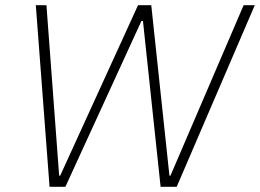

<svg xmlns="http://www.w3.org/2000/svg" viewBox="-20 -720 1002 740"><path d="M171 0H232L525 -639H531L599 0H661L962 -700H919L637 -43H633L563 -700H512L212 -43H208L159 -700H118Z"/></svg>

Font: Fixel Display ExtraLight
Style: Italic
Weight: 200
Italic angle: -10°
Designer: AlfaBravo + MacPaw
Foundry: Kyrylo Tkachov, Marchela Mozhyna, Serhii Makarenko, Maria Weinstein, Zakhar Kryvoshyya
Version: Version 1.210;Glyphs 3.2 (3217)